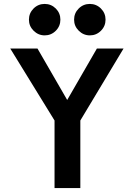

<svg xmlns="http://www.w3.org/2000/svg" viewBox="-20 -958 682 978"><path d="M32.2 -710.9 257.8 -344.2V0H389.2V-344.2L609.4 -710.9H473.6L322.3 -448.7L170.9 -710.9ZM127.4 -857.9C127.4 -835.9 135.3 -817.4 150.9 -801.8C166.5 -786.1 185.5 -777.8 207.5 -777.8C229.5 -777.8 248.5 -785.6 264.2 -801.3C279.8 -816.9 287.6 -835.9 287.6 -857.9C287.6 -879.9 279.8 -898.9 264.2 -914.6C248.5 -930.2 229.5 -938 207.5 -938C185.5 -938 166.5 -930.2 150.9 -914.6C135.3 -898.9 127.4 -879.9 127.4 -857.9ZM357.4 -857.9C357.4 -835.9 365.2 -817.4 380.9 -801.8C396.5 -786.1 415.5 -777.8 437.5 -777.8C459.5 -777.8 478.5 -785.6 494.1 -801.3C509.8 -816.9 517.6 -835.9 517.6 -857.9C517.6 -879.9 509.8 -898.9 494.1 -914.6C478.5 -930.2 459.5 -938 437.5 -938C415.5 -938 396.5 -930.2 380.9 -914.6C365.2 -898.9 357.4 -879.9 357.4 -857.9Z"/></svg>

Font: Tuffy
Style: Bold
Weight: 700
Designer: Thatcher Ulrich, Karoly Barta, Michael Everson
Version: Version 001.270